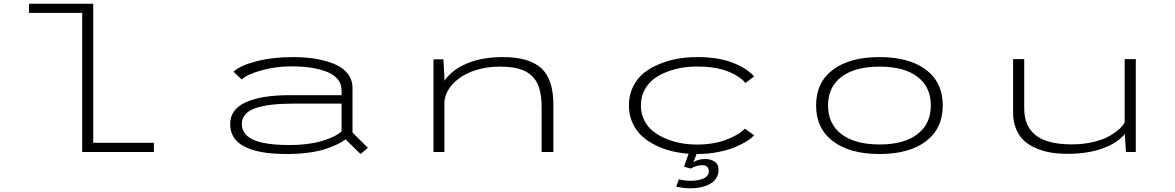

<svg xmlns="http://www.w3.org/2000/svg" viewBox="-20 -820 6340 1036"><path d="M483 -49.5H810.5V0H423.5V-750.5H136.5V-800H483Z M1563 -512Q1627 -512 1682.5 -502.8Q1738 -493.5 1783.8 -474.8Q1829.5 -456 1855.8 -423Q1882 -390 1882 -346V-105L1965 -22.5L1925.5 11L1844.5 -68Q1827.5 -55 1803.5 -43Q1779.5 -31 1741.5 -17.8Q1703.5 -4.5 1647.8 3.2Q1592 11 1527.5 11Q1222 11 1222 -150Q1222 -230 1306 -268.2Q1390 -306.5 1545 -306.5H1823V-334Q1823 -363 1807 -385.8Q1791 -408.5 1765 -422.5Q1739 -436.5 1702.8 -445.8Q1666.5 -455 1629.2 -458.5Q1592 -462 1550.5 -462Q1469 -462 1391.5 -440.5Q1314 -419 1284 -391.5L1240 -433Q1275.5 -466.5 1363 -489.2Q1450.5 -512 1563 -512ZM1545 -37.5Q1642.5 -37.5 1715.5 -58.8Q1788.5 -80 1823 -111V-261H1565.5Q1498 -261 1447.8 -255.2Q1397.5 -249.5 1360.2 -237Q1323 -224.5 1304 -203Q1285 -181.5 1285 -151.5Q1285 -125 1298.2 -105Q1311.5 -85 1334.2 -72.2Q1357 -59.5 1390.8 -51.5Q1424.5 -43.5 1461.8 -40.5Q1499 -37.5 1545 -37.5Z M2319 0V-500H2372.5L2378 -402V-384.5Q2419.5 -444 2500.5 -478Q2581.5 -512 2694.5 -512Q2833.5 -512 2899.8 -452.8Q2966 -393.5 2966 -254.5V0H2902.5V-240.5Q2902.5 -303.5 2889 -346Q2875.5 -388.5 2846.5 -413.8Q2817.5 -439 2776.2 -449.8Q2735 -460.5 2675 -460.5Q2602 -460.5 2537.2 -438.2Q2472.5 -416 2428.8 -372.8Q2385 -329.5 2378 -273.5V0Z M3707.5 89.5 3671 79.5 3695.5 9.5Q3647 6 3602 -5.2Q3557 -16.5 3514.8 -37.5Q3472.5 -58.5 3441.8 -87.5Q3411 -116.5 3392.2 -158.5Q3373.5 -200.5 3373.5 -251Q3373.5 -307 3395.8 -352.2Q3418 -397.5 3454.5 -426.5Q3491 -455.5 3539.8 -475.2Q3588.5 -495 3638.8 -503.5Q3689 -512 3741.5 -512Q3854.5 -512 3932 -482.2Q4009.5 -452.5 4049 -407.5L4002.5 -372.5Q3967 -413 3901.2 -437Q3835.5 -461 3741.5 -461Q3700 -461 3659.5 -454.5Q3619 -448 3578.2 -432.2Q3537.5 -416.5 3507 -393.2Q3476.5 -370 3457.2 -333.2Q3438 -296.5 3438 -251Q3438 -206 3457 -169.5Q3476 -133 3506.8 -109.5Q3537.5 -86 3578 -69.8Q3618.5 -53.5 3659.5 -46.8Q3700.5 -40 3741.5 -40Q3831.5 -40 3901.2 -67Q3971 -94 3999 -126L4049 -90Q4035.5 -74.5 4009 -57.8Q3982.5 -41 3944.5 -25.2Q3906.5 -9.5 3852.8 0.8Q3799 11 3741.5 11H3739L3721 55.5Q3747 38 3784.5 38Q3815 38 3836 52Q3857 66 3857 95Q3857 145.5 3813.8 170.8Q3770.5 196 3704 196Q3666.5 196 3629 187L3643 147.5Q3674.5 155.5 3707 155.5Q3750 155.5 3777.2 142.5Q3804.5 129.5 3804.5 103Q3804.5 71.5 3767.5 71.5Q3752.5 71.5 3735.2 77Q3718 82.5 3707.5 89.5Z M4726 11Q4566 11 4474.8 -57.8Q4383.5 -126.5 4383.5 -251Q4383.5 -376 4474.8 -444Q4566 -512 4726 -512Q4885.5 -512 4976.2 -443.8Q5067 -375.5 5067 -251Q5067 -126.5 4976.2 -57.8Q4885.5 11 4726 11ZM5002.5 -251Q5002.5 -351.5 4930.2 -406Q4858 -460.5 4726 -460.5Q4594 -460.5 4521 -405.8Q4448 -351 4448 -251Q4448 -151 4521 -95.8Q4594 -40.5 4726 -40.5Q4858 -40.5 4930.2 -96Q5002.5 -151.5 5002.5 -251Z M5739.5 10Q5694 10 5654 3.8Q5614 -2.5 5575 -18.2Q5536 -34 5508.2 -58.5Q5480.5 -83 5463.5 -122.2Q5446.5 -161.5 5446.5 -211.5V-501H5506.5V-236.5Q5506.5 -190 5520.2 -155Q5534 -120 5563.8 -94Q5593.5 -68 5643.5 -54.5Q5693.5 -41 5763 -41Q5824.5 -41 5877.8 -53.5Q5931 -66 5964.8 -85.2Q5998.5 -104.5 6019.5 -123.8Q6040.5 -143 6048.5 -160.5V-501H6108.5V0H6055.5L6049 -96.5Q6009.5 -48.5 5929.8 -19.2Q5850 10 5739.5 10Z"/></svg>

Font: League Mono Extended UltraLight
Style: Regular
Weight: 200
Width: 9
Designer: Tyler Finck
Foundry: The League of Moveable Type / Tyler Finck
Version: Version 2.210